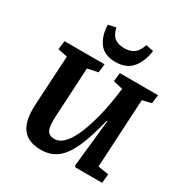

<svg xmlns="http://www.w3.org/2000/svg" viewBox="-216 -1118 1233 1294"><g transform="rotate(30 400.5 -470.5)"><path d="M679 -83 762 -70 755 0H546L539 -12L578 -378H573Q538 -236 499.5 -150Q461 -64 409.5 -25Q358 14 285 14Q185 14 140 -46Q95 -106 102 -233L124 -618L50 -633L58 -700H370L362 -633L281 -616L260 -230Q256 -155 270.5 -125Q285 -95 329 -95Q364 -95 394.5 -124Q425 -153 449.5 -202.5Q474 -252 493.5 -313.5Q513 -375 527 -441.5Q541 -508 549 -570L555 -616L481 -633L489 -700H786L778 -633L708 -616ZM315 -955Q326 -903 354 -881.5Q382 -860 430 -860Q478 -860 506.5 -883Q535 -906 549 -953L608 -941Q598 -858 554 -804Q510 -750 424 -750Q338 -750 298 -803Q258 -856 255 -942Z"/></g></svg>

Font: Literata 12pt
Style: Bold Italic
Weight: 700
Italic angle: -2°
Designer: Latin by Veronika Burian and Jose Scaglione. Greek by Irene Vlachou. Cyrillic by Vera Evstafieva
Foundry: TypeTogether
Version: Version 3.002